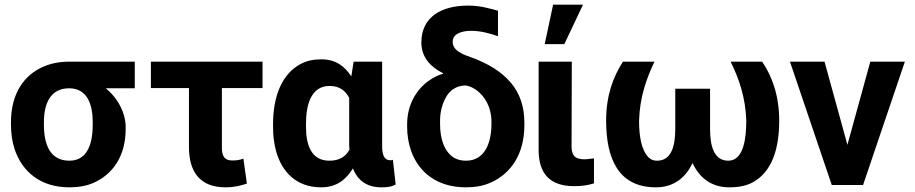

<svg xmlns="http://www.w3.org/2000/svg" viewBox="-20 -792 3917 822"><path d="M27 -259C27 -220 32 -185 43 -152C75 -58 152 10 277 10C316 10 350 4 380 -9C462 -45 518 -123 518 -239V-249C518 -266 515 -282 511 -297C497 -346 468 -385 433 -414H557V-528H276C236 -528 200 -521 169 -508C82 -472 27 -390 27 -269ZM168 -259V-269C168 -349 196 -414 276 -414C353 -414 377 -346 377 -269V-259C377 -180 356 -104 277 -104C193 -104 168 -175 168 -259Z M626 -415H789V-162C789 -52 840 10 945 10C983 10 1009 3 1037 -6L1022 -113C1005 -107 996 -105 974 -105C940 -105 930 -125 930 -160V-415H1104V-528H626Z M1149 -250C1149 -212 1153 -177 1162 -145C1186 -58 1247 10 1355 10C1424 10 1463 -26 1491 -71C1510 -22 1548 10 1613 10C1639 10 1655 8 1674 -2L1662 -108C1659 -106 1656 -106 1651 -106C1620 -106 1616 -138 1616 -171V-528H1494L1484 -465C1457 -506 1420 -538 1356 -538C1322 -538 1293 -532 1267 -518C1188 -476 1149 -382 1149 -260ZM1290 -250V-260C1290 -341 1310 -424 1391 -424C1435 -424 1459 -403 1475 -373V-171C1475 -164 1476 -158 1476 -151C1460 -122 1434 -104 1390 -104C1312 -104 1290 -172 1290 -250Z M1723 -249C1723 -212 1729 -178 1740 -146C1773 -54 1851 10 1975 10C2014 10 2049 4 2080 -10C2167 -48 2225 -132 2225 -256V-266C2225 -335 2206 -392 2167 -438C2128 -484 2071 -520 1996 -547C1979 -553 1965 -558 1955 -564C1936 -574 1918 -588 1918 -613C1918 -648 1957 -660 1997 -660C2041 -660 2079 -648 2112 -637V-746C2071 -757 2036 -768 1984 -768C1872 -768 1784 -721 1784 -610C1784 -543 1828 -503 1876 -479L1877 -476C1856 -471 1837 -461 1818 -448C1765 -411 1723 -347 1723 -259ZM1864 -262V-272C1864 -293 1866 -312 1871 -330C1884 -380 1913 -426 1975 -426C1992 -423 2006 -416 2020 -406C2056 -380 2084 -332 2084 -272V-262C2084 -181 2056 -104 1975 -104C1956 -104 1939 -108 1925 -116C1883 -141 1864 -195 1864 -262Z M2286 -150C2286 -47 2336 5 2438 5C2472 5 2498 1 2523 -7V-114L2505 -112C2498 -111 2491 -110 2482 -110C2443 -110 2427 -125 2427 -165L2428 -528H2286ZM2312 -603H2396L2476 -772H2348Z M2575 -276C2575 -115 2626 10 2788 10C2868 10 2917 -35 2945 -94C2973 -34 3022 10 3103 10C3143 10 3177 3 3204 -12C3284 -57 3316 -152 3316 -276C3316 -381 3286 -465 3243 -528H3108C3144 -455 3172 -374 3175 -276C3175 -207 3166 -104 3098 -104C3034 -104 3020 -172 3020 -240V-412H2871V-240C2871 -172 2857 -104 2793 -104C2778 -104 2767 -108 2757 -118C2725 -150 2716 -211 2716 -276C2719 -374 2747 -455 2782 -528H2647C2605 -463 2575 -383 2575 -276Z M3362 -528 3541 0H3675L3854 -528H3706L3608 -172L3510 -528Z"/></svg>

Font: Asimov Pro
Style: Bd
Weight: 700
Designer: Google
Version: Version 2.000980; 2014